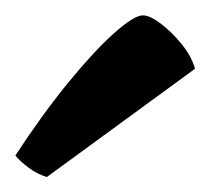

<svg xmlns="http://www.w3.org/2000/svg" viewBox="-20 -795 274 250"><path d="M41 -564.5Q28 -568.5 16.8 -577Q5.5 -585.5 0 -592.5Q35 -646 68.5 -687Q102 -728 128.2 -751.5Q154.5 -775 166 -775Q175 -775 189 -764.5Q203 -754 216 -738.2Q229 -722.5 234 -705.5Z"/></svg>

Font: Texturina Medium
Style: Regular
Weight: 500
Designer: Guillermo Torres Carreño
Foundry: Omnibus-Type
Version: Version 1.003